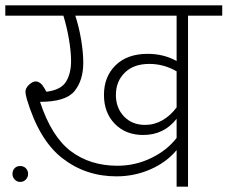

<svg xmlns="http://www.w3.org/2000/svg" viewBox="-40 -704 858 724"><path d="M798 -645H669V0H626V-138Q588 -92 527.5 -65.5Q467 -39 399 -39Q283 -39 195 -107.5Q107 -176 61 -331Q56 -349 56 -358Q56 -372 69.5 -384.5Q83 -397 95 -397Q107 -397 119 -384Q127 -373 135 -358Q190 -365 209 -396Q228 -427 228 -474Q228 -509 220 -556Q212 -603 199 -645H-20V-684H798ZM626 -645H244Q258 -602 266 -554Q274 -506 274 -468Q274 -401 241 -360.5Q208 -320 111 -320Q154 -189 227 -134Q300 -79 403 -79Q470 -79 530 -108Q590 -137 626 -184V-256Q578 -195 500 -195Q434 -195 393 -237Q352 -279 352 -346Q352 -415 396 -458Q440 -501 517 -501Q577 -501 626 -474ZM626 -435Q578 -463 523 -463Q464 -463 430.5 -430Q397 -397 397 -346Q397 -297 427.5 -265Q458 -233 507 -233Q542 -233 572.5 -250.5Q603 -268 626 -299ZM7 -48Q7 -61 15 -69.5Q23 -78 36 -78Q49 -78 57.5 -69.5Q66 -61 66 -48Q66 -36 57.5 -27Q49 -18 36 -18Q24 -18 15.5 -27Q7 -36 7 -48Z"/></svg>

Font: FiraGO ExtraLight
Style: Regular
Weight: 200
Designer: bBox Type
Foundry: bBox Type GmbH
Version: Version 1.001